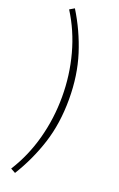

<svg xmlns="http://www.w3.org/2000/svg" viewBox="-187 -855 681 1095"><g transform="rotate(20 153.5 -307.5)"><path d="M64 192 35 176Q101 72 134.5 -52Q168 -176 168 -307Q168 -438 134.5 -562Q101 -686 35 -790L64 -807Q132 -697 171 -574.5Q210 -452 210 -307Q210 -161 171 -39.5Q132 82 64 192Z"/></g></svg>

Font: Noto Sans JP ExtraLight
Style: Regular
Weight: 250
Designer: Ryoko NISHIZUKA  (kana, bopomofo & ideographs); Paul D. Hunt (Latin, Greek & Cyrillic); Sandoll Communications , Soo-you
Foundry: Adobe
Version: Version 2.004-H2;hotconv 1.0.118;makeotfexe 2.5.65603